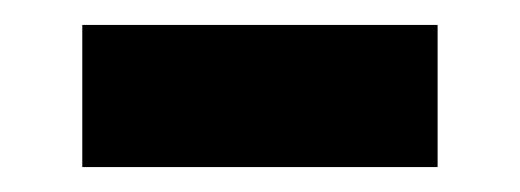

<svg xmlns="http://www.w3.org/2000/svg" viewBox="-20 -384 417 154"><path d="M331 -364V-250H46V-364Z"/></svg>

Font: Yaldevi ExtraLight
Style: Bold
Weight: 700
Version: Version 1.100